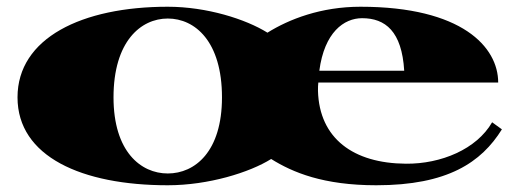

<svg xmlns="http://www.w3.org/2000/svg" viewBox="-20 -535 1537 570"><path d="M478 15C599 15 721 -23 785 -63C849 -23 940 15 1097 15C1309 15 1409 -53 1470 -151L1441 -172C1395 -92 1289 -48 1185 -49C1029 -50 928 -124 924 -265C924 -274 924 -282 925 -290H1459C1459 -395 1352 -515 1050 -515C933 -515 838 -478 774 -438C710 -478 594 -515 478 -515C223 -515 32 -422 32 -246C32 -70 223 15 478 15ZM478 -20C398 -20 317 -85 317 -246C317 -412 398 -480 478 -480C559 -480 639 -412 639 -246C639 -85 559 -20 478 -20ZM1180 -325H928C943 -439 1001 -481 1055 -481C1124 -481 1173 -442 1180 -325Z"/></svg>

Font: Sprat Extended Black
Style: Regular
Weight: 900
Width: 9
Designer: Ethan Nakache
Foundry: Collletttivo
Version: Version 2.000;Glyphs 3.2 (3217)